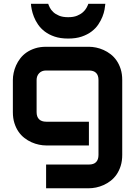

<svg xmlns="http://www.w3.org/2000/svg" viewBox="-20 -778 730 1027"><path d="M633.8 50.8Q633.8 83.5 625.5 109.6Q617.2 135.7 603.5 155.5Q589.8 175.3 571.8 189.2Q553.7 203.1 533.9 211.9Q514.2 220.7 493.9 224.9Q473.6 229 455.6 229H226.6V102.1H455.6Q481.4 102.1 494.1 88.9Q506.8 75.7 506.8 50.8V-350.1Q506.8 -375 494.1 -387.9Q481.4 -400.9 455.6 -400.9H226.6Q203.1 -400.9 189.5 -386.5Q175.8 -372.1 175.8 -350.1V-178.2Q175.8 -153.3 189 -140.1Q202.1 -127 227.5 -127H455.6V0H226.6Q208.5 0 188.5 -4.2Q168.5 -8.3 148.7 -17.1Q128.9 -25.9 110.8 -39.8Q92.8 -53.7 79.1 -73.5Q65.4 -93.3 57.1 -119.4Q48.8 -145.5 48.8 -178.2V-350.1Q48.8 -368.2 53 -388.2Q57.1 -408.2 65.9 -428Q74.7 -447.8 88.6 -465.8Q102.5 -483.9 122.3 -497.6Q142.1 -511.2 168 -519.5Q193.8 -527.8 226.6 -527.8H455.6Q473.6 -527.8 493.9 -523.7Q514.2 -519.5 533.9 -510.7Q553.7 -502 571.8 -488Q589.8 -474.1 603.5 -454.3Q617.2 -434.6 625.5 -408.7Q633.8 -382.8 633.8 -350.1ZM543.5 -757.8Q542.5 -745.6 539.3 -727.3Q536.1 -709 527.8 -688.2Q519.5 -667.5 505.6 -646.7Q491.7 -626 469.7 -609.4Q447.8 -592.8 417.2 -582.3Q386.7 -571.8 344.7 -571.8Q302.7 -571.8 272 -582.3Q241.2 -592.8 219.5 -609.4Q197.8 -626 183.6 -646.7Q169.4 -667.5 161.4 -688.2Q153.3 -709 149.7 -727.3Q146 -745.6 145.5 -757.8H237.8Q240.7 -749 246.8 -736.8Q252.9 -724.6 264.9 -713.4Q276.9 -702.1 296.1 -694.1Q315.4 -686 344.7 -686Q373.5 -686 392.8 -694.1Q412.1 -702.1 424.3 -713.4Q436.5 -724.6 443.1 -736.8Q449.7 -749 452.6 -757.8Z"/></svg>

Font: Audiowide
Style: Regular
Weight: 400
Designer: Astigmatic (AOETI)
Foundry: Astigmatic (AOETI)
Version: Version 1.002